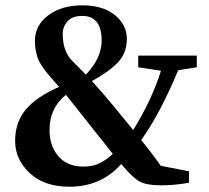

<svg xmlns="http://www.w3.org/2000/svg" viewBox="-20 -690 788 725"><path d="M440.9 -66.9 438 -70.8Q361.8 15.1 242.2 15.1Q147.5 15.1 92.3 -36.4Q37.1 -87.9 37.1 -158.2Q37.1 -228 77.1 -276.1Q117.2 -324.2 203.1 -361.8L166 -404.3Q129.4 -446.8 120.6 -476.8Q111.8 -506.8 111.8 -535.2Q111.8 -594.2 162.1 -632.1Q212.4 -669.9 290.5 -669.9Q368.2 -669.9 413.6 -633.3Q459 -596.7 459 -543Q459 -489.3 425 -454.1Q391.1 -418.9 327.1 -383.8Q365.2 -342.8 412.6 -284.9Q460 -227.1 482.9 -199.2Q552.2 -310.1 587.9 -422.9L502 -436V-480H723.1V-436L652.8 -424.8Q585 -261.7 513.2 -161.1Q550.3 -116.2 586.9 -64L693.8 -43V0Q640.1 9.8 586.9 9.8Q533.7 9.8 507.6 -4.4Q481.4 -18.6 440.9 -66.9ZM363.8 -536.1Q363.8 -629.9 291 -629.9Q252.9 -629.9 234.9 -609.4Q216.8 -588.9 216.8 -562.5Q216.8 -496.1 252.9 -460Q289.1 -423.8 304.2 -408.2Q363.8 -470.7 363.8 -536.1ZM294.9 -61Q333 -61 358.9 -75Q384.8 -88.9 405.8 -108.9Q357.4 -170.9 331.5 -202.6Q305.7 -234.9 278.3 -270Q251 -305.2 229 -332Q167 -282.2 167 -199.2Q167 -139.2 200.4 -100.1Q233.9 -61 294.9 -61Z"/></svg>

Font: SourceSerifPro-Bold
Style: Bold
Weight: 700
Designer: Frank Grießhammer
Foundry: Adobe Systems Incorporated
Version: Version 1.014;PS Version 1.0;hotconv 1.0.73;makeotf.lib2.5.5